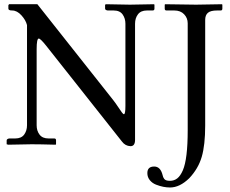

<svg xmlns="http://www.w3.org/2000/svg" viewBox="-20 -666 1058 885"><path d="M763.2 167.5Q782.7 167.5 797.1 156.2Q811.5 145 822.8 119.1Q834 93.3 839.6 46.9Q845.2 0.5 845.2 -65.4V-558.6Q845.2 -583 828.6 -600.3Q812 -617.7 783.7 -617.7H747.6Q739.3 -617.7 739.3 -626V-644.5L741.2 -646.5Q844.7 -644.5 883.8 -644.5L1002.9 -646.5L1004.9 -644.5V-626Q1004.9 -617.7 997.1 -617.7H980.5Q950.7 -617.7 938.2 -606.9Q925.8 -596.2 925.8 -574.2V-87.4Q925.8 2.4 909.9 56.9Q894 111.3 852.5 155.3Q808.6 198.2 763.7 198.2Q749 198.2 732.9 195.1Q716.8 191.9 699.2 185.1Q681.6 178.2 670.4 164.3Q659.2 150.4 659.2 131.8Q659.2 101.6 690.9 101.6Q719.7 101.6 729.5 141.1Q731 147 732.2 150.4Q733.4 153.8 736.8 158.4Q740.2 163.1 746.8 165.3Q753.4 167.5 763.2 167.5ZM602.5 -556.6V-21.5Q602.5 7.8 581.5 7.8Q557.1 6.8 542 -13.7L192.9 -455.1Q166.5 -488.3 158.7 -488.3Q148.9 -488.3 148.9 -439V-88.4Q148.9 -63 162.4 -45.4Q175.8 -27.8 203.6 -27.8H230Q238.3 -27.8 238.3 -19.5V-1L236.3 1Q164.6 -1 125.5 -1L18.1 1L10.7 -1V-19Q10.7 -22.9 15.1 -25.4Q19.5 -27.8 23.9 -27.8H50.3Q78.6 -27.8 91.6 -45.9Q104.5 -64 104.5 -88.4V-550.3Q99.1 -572.8 78.9 -595.2Q58.6 -617.7 36.1 -617.7Q18.6 -617.7 18.6 -626V-641.6L21.5 -646.5H152.3L501.5 -205.1Q512.7 -190.9 524.4 -173.1Q536.1 -155.3 542 -147.5Q547.9 -139.6 551.3 -139.6Q558.1 -139.6 558.1 -177.7V-556.6Q558.1 -581.1 545.2 -599.4Q532.2 -617.7 503.9 -617.7H477.5Q473.1 -617.7 468.8 -619.9Q464.4 -622.1 464.4 -626V-644.5L469.2 -646.5Q543.5 -644.5 579.1 -644.5L689.9 -646.5L691.9 -644.5V-626Q691.9 -617.7 683.6 -617.7H657.2Q629.4 -617.7 616 -600.1Q602.5 -582.5 602.5 -556.6Z"/></svg>

Font: Libertinage
Style: b
Weight: 400
Designer: OSP
Foundry: OSP
Version: Version 1.0; 2008; OFL relea